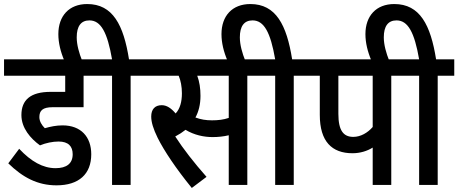

<svg xmlns="http://www.w3.org/2000/svg" viewBox="-30 -916 2270 951"><path d="M260 -215C309 -215 330 -191 330 -152C330 -106 300 -83 245 -83C183 -83 124 -116 65 -179L11 -107C83 -37 156 2 250 2C361 2 422 -54 422 -152C422 -238 371 -295 280 -295C249 -295 220 -289 192 -281C177 -296 165 -315 165 -336C165 -368 181 -385 231 -385H384V-541H466V-622H-10V-541H293V-461H221C121 -461 76 -421 76 -346C76 -282 121 -230 168 -196C197 -208 231 -215 260 -215Z M617 -541H699V-622H609C582 -792 529 -896 402 -896C312 -896 259 -837 259 -747C259 -704 270 -659 289 -615H377C362 -652 350 -694 350 -731C350 -786 371 -815 413 -815C470 -815 502 -755 525 -622H456V-541H525V0H617Z M920 15 993 -40C932 -109 878 -178 838 -240C857 -250 874 -261 889 -273C932 -247 980 -237 1023 -237C1051 -237 1078 -240 1103 -246V0H1195V-541H1276V-622H686V-541H855C865 -518 871 -487 871 -454C871 -412 862 -378 840 -354C818 -380 796 -395 771 -395C737 -395 719 -374 719 -339C719 -311 729 -278 751 -233C783 -169 841 -82 920 15ZM1020 -320C990 -320 965 -324 938 -334C954 -363 963 -399 963 -441C963 -479 958 -511 947 -541H1103V-332C1077 -323 1050 -320 1020 -320Z M1425 -541H1507V-622H1417C1390 -792 1337 -896 1210 -896C1120 -896 1067 -837 1067 -747C1067 -704 1078 -659 1097 -615H1185C1170 -652 1158 -694 1158 -731C1158 -786 1179 -815 1221 -815C1278 -815 1310 -755 1333 -622H1264V-541H1333V0H1425Z M1908 -541H1990V-622H1494V-541H1554V-347C1554 -215 1614 -157 1716 -157C1754 -157 1789 -168 1816 -185V0H1908ZM1816 -541V-287C1791 -258 1756 -238 1720 -238C1672 -238 1646 -268 1646 -352V-541Z M2138 -541H2220V-622H2130C2103 -792 2050 -896 1923 -896C1833 -896 1780 -837 1780 -747C1780 -704 1791 -659 1810 -615H1898C1883 -652 1871 -694 1871 -731C1871 -786 1892 -815 1934 -815C1991 -815 2023 -755 2046 -622H1977V-541H2046V0H2138Z"/></svg>

Font: Noto Sans Devanagari Condensed Medium
Style: Regular
Weight: 500
Width: 3
Designer: Jelle Bosma - Monotype Design Team
Foundry: Monotype Imaging Inc.
Version: Version 2.004